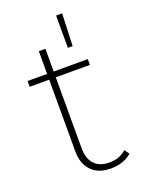

<svg xmlns="http://www.w3.org/2000/svg" viewBox="-145 -833 682 905"><g transform="rotate(-20 196.0 -380.0)"><path d="M252 3Q188 3 154 -33Q120 -69 120 -130V-490H22V-519H120V-633H153V-519H324V-490H153V-135Q153 -82 179 -54Q205 -26 255 -26Q306 -26 339 -57L356 -33Q337 -15 309 -6Q281 3 252 3ZM254 -601V-763H284L278 -601Z"/></g></svg>

Font: Montserrat Thin ExtraLight
Style: Regular
Weight: 250
Version: Version 9.000